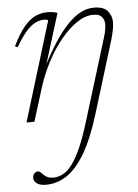

<svg xmlns="http://www.w3.org/2000/svg" viewBox="-52 -487 568 788"><g transform="rotate(-5 232.5 -92.5)"><path d="M106 261.5Q80 261.5 67.8 251.8Q55.5 242 55.5 229.5Q55.5 218 62.2 211Q69 204 77 204Q82 204 86.8 208.2Q91.5 212.5 98 219Q104.5 226 114.2 230.5Q124 235 137.5 235Q158.5 235 178 224.8Q197.5 214.5 216 190Q234.5 165.5 253.2 123.2Q272 81 291.5 17L394 -316Q398 -328 400.2 -338Q402.5 -348 403.8 -356.8Q405 -365.5 405 -373Q405 -391.5 394.8 -404Q384.5 -416.5 359.5 -416.5Q326.5 -416.5 292.5 -393.8Q258.5 -371 226.2 -332.2Q194 -293.5 167.8 -244Q141.5 -194.5 124.5 -141.5L80.5 0H48L173 -409Q171.5 -412 167 -413Q162.5 -414 154 -414Q135.5 -414 116.2 -403Q97 -392 78 -368.8Q59 -345.5 38.5 -310.5L28 -315.5Q53 -366.5 76.2 -394.2Q99.5 -422 123.5 -432.8Q147.5 -443.5 172.5 -443.5Q181 -443.5 188.8 -442.8Q196.5 -442 203.2 -440.2Q210 -438.5 214 -437L140 -198.5L132 -196Q166.5 -265.5 197.2 -313.5Q228 -361.5 256.5 -390.5Q285 -419.5 311.2 -432.5Q337.5 -445.5 363.5 -445.5Q405.5 -445.5 421.5 -425Q437.5 -404.5 437.5 -380Q437.5 -365.5 434 -347.5Q430.5 -329.5 424.5 -308.5L332.5 -9Q302 90 266.8 149.5Q231.5 209 191.5 235.2Q151.5 261.5 106 261.5Z"/></g></svg>

Font: Newsreader 24pt ExtraLight
Style: Italic
Weight: 250
Italic angle: -17°
Designer: Hugues Gentile
Foundry: Production Type
Version: Version 1.003